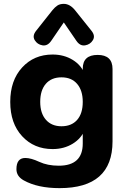

<svg xmlns="http://www.w3.org/2000/svg" viewBox="-20 -785 659 993"><path d="M288 188Q175 188 103 148Q65 127 65 90Q65 32 111 32Q140 32 183 52Q226 72 284 72Q408 72 408 -43V-125L419 -116Q402 -70 356.5 -42Q311 -14 252 -14Q156 -14 94.5 -80.5Q33 -147 33 -258Q33 -369 94.5 -436Q156 -503 252 -503Q311 -503 356.5 -475Q402 -447 419 -399L408 -387V-430Q408 -501 485 -501Q562 -501 562 -428V-54Q562 188 288 188ZM298 -132Q350 -132 379 -165Q408 -198 408 -258Q408 -317 379 -351Q350 -385 298 -385Q246 -385 217 -351.5Q188 -318 188 -258Q188 -199 217.5 -165.5Q247 -132 298 -132ZM245 -574Q226 -546 199.5 -550.5Q173 -555 159.5 -577.5Q146 -600 167 -626L251 -732Q264 -748 277 -756.5Q290 -765 310 -765Q342 -765 369 -731L453 -626Q474 -600 460.5 -577.5Q447 -555 420.5 -550.5Q394 -546 375 -574L310 -669Z"/></svg>

Font: Nunito VF Beta Light
Style: Regular
Weight: 300
Designer: Vernon Adams
Foundry: newtypography
Version: Version 3.001